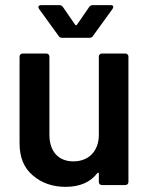

<svg xmlns="http://www.w3.org/2000/svg" viewBox="-20 -719 584 746"><path d="M364 -195C364 -132 325 -92 265 -92C206 -92 172 -132 172 -195V-499C172 -506 167 -511 160 -511H68C61 -511 56 -506 56 -499V-162C56 -108 73 -66 108 -37C142 -8 184 7 235 7C290 7 331 -11 358 -46C359 -47 360 -48 361 -48C362 -48 364 -48 364 -44V-12C364 -5 369 0 376 0H467C474 0 479 -5 479 -12V-499C479 -506 474 -511 467 -511H376C369 -511 364 -506 364 -499ZM208 -579C211 -574 216 -572 222 -572H327C333 -572 338 -574 341 -579L417 -684C419 -687 420 -690 420 -692C420 -697 417 -699 410 -699H340C334 -699 329 -696 326 -691L279 -623C278 -620 275 -620 272 -623L225 -691C222 -696 217 -699 211 -699H140C133 -699 129 -696 129 -691C129 -690 130 -687 132 -684Z"/></svg>

Font: Barlow SemiBold Numbers
Style: Regular
Weight: 600
Designer: Jeremy Tribby
Foundry: Tribby Type
Version: Version 1.408